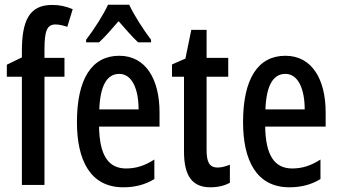

<svg xmlns="http://www.w3.org/2000/svg" viewBox="-20 -786 1442 816"><path d="M254 -460V-540H169V-574C169 -656 180 -682 216 -682C231 -682 248 -678 266 -672L289 -747C257 -760 233 -765 201 -765C104 -765 73 -697 73 -569V-542L9 -511V-460H73V0H169V-460Z M529 -766H439C420 -724 381 -663 346 -617V-606H401C424 -627 454 -661 484 -696C514 -662 541 -630 567 -606H622V-617C588 -662 550 -721 529 -766ZM487 -549C369 -549 307 -449 307 -267C307 -106 363 10 504 10C553 10 597 -1 636 -25V-108C594 -81 557 -70 516 -70C439 -70 403 -128 401 -248H658V-309C658 -447 601 -549 487 -549ZM487 -472C542 -472 569 -406 569 -321H402C406 -425 436 -472 487 -472Z M905 -74C868 -74 858 -100 858 -150V-460H950V-540H858V-659H793L768 -537L711 -512V-460H762V-142C762 -40 796 10 874 10C907 10 934 3 957 -9V-86C939 -79 922 -74 905 -74Z M1193 -549C1075 -549 1013 -449 1013 -267C1013 -106 1069 10 1210 10C1259 10 1303 -1 1342 -25V-108C1300 -81 1263 -70 1222 -70C1145 -70 1109 -128 1107 -248H1364V-309C1364 -447 1307 -549 1193 -549ZM1193 -472C1248 -472 1275 -406 1275 -321H1108C1112 -425 1142 -472 1193 -472Z"/></svg>

Font: Noto Sans Myanmar UI ExtraCondensed Medium
Style: Regular
Weight: 500
Width: 2
Designer: Monotype Design Team
Foundry: Monotype Imaging Inc.
Version: Version 2.103